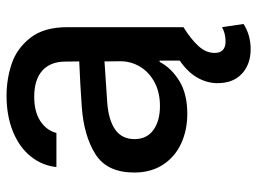

<svg xmlns="http://www.w3.org/2000/svg" viewBox="-119 -458 781 583"><g transform="rotate(-90 271.5 -166.5)"><path d="M310.5 103.5Q310.5 71.3 327.4 42Q344.2 12.7 378.9 -11.2V-72.3H375Q356.9 -37.1 317.6 -12.7Q278.3 11.7 217.8 11.7Q167 11.7 126.5 -7.3Q85.9 -26.4 62.5 -62.7Q39.1 -99.1 39.1 -149.4Q39.1 -231.9 94.7 -267.1Q150.4 -302.2 237.3 -308.6Q270.5 -311 309.8 -313.2Q349.1 -315.4 376.5 -316.4L376 -358.4Q376 -403.8 348.6 -428.5Q321.3 -453.1 268.6 -453.1Q224.1 -453.1 195.8 -434.8Q167.5 -416.5 159.2 -385.7H55.7Q60.5 -429.7 88.4 -464.1Q116.2 -498.5 163.8 -517.8Q211.4 -537.1 272.5 -537.1Q322.8 -537.1 369.4 -521.5Q416 -505.9 448.2 -464.8Q480.5 -423.8 480.5 -352.5V0Q443.8 22.9 423.1 45.7Q402.3 68.4 402.3 94.7Q402.3 127.9 437.5 127.9Q460.9 127.9 480.5 117.2L490.2 182.6Q456.1 204.1 414.1 204.1Q367.7 204.1 339.1 177.5Q310.5 150.9 310.5 103.5ZM241.2 -71.3Q282.2 -71.3 313 -87.6Q343.8 -104 360.4 -131.6Q377 -159.2 377 -191.4L376.5 -239.7L252 -231.4Q198.7 -227.5 169.7 -207.3Q140.6 -187 140.6 -148.4Q140.6 -111.3 168.2 -91.3Q195.8 -71.3 241.2 -71.3Z"/></g></svg>

Font: Pretendard GOV Medium
Style: Regular
Weight: 500
Designer: Base glyphs from Inter by Rasmus Andersson; Hangeul glyphs from Noto Sans CJK(Source Han Sans) by Jang Soo-young and Kan
Foundry: Kil Hyung-jin
Version: Version 1.309